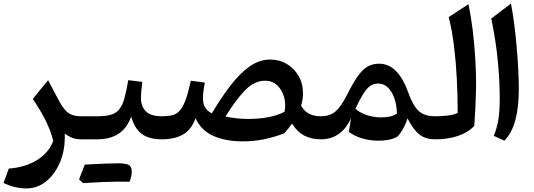

<svg xmlns="http://www.w3.org/2000/svg" viewBox="-20 -788 3022 1086"><path d="M252 -334.5 301.3 -241.2Q322.8 -198.2 341.6 -174.1Q360.4 -149.9 383.1 -140.1Q405.8 -130.4 438.5 -130.4H439V0H438.5Q410.2 0 388.2 -8.5Q366.2 -17.1 346.2 -32.2Q349.6 55.2 321 125.5Q292.5 195.8 242.2 236.8Q191.9 277.8 129.4 277.8Q98.6 277.8 67.9 271Q37.1 264.2 0 247.1L29.8 165.5Q123.5 158.7 190.4 116.7Q257.3 74.7 281.2 8.3Q267.1 -47.4 239.5 -103.5Q211.9 -159.7 165.5 -228.5Z M693.8 239.7H632.3Q582 239.7 450.2 247.6L427.2 227.1Q443.8 184.1 459.5 143.1Q593.3 135.7 644.3 135.7Q695.3 135.7 710.2 146Q725.1 156.2 725.1 183.8Q725.1 211.4 712.4 240.2Q705.6 239.7 693.8 239.7ZM439 0Q429.7 0 425.3 -7.8Q420.9 -15.6 420.9 -34.7V-95.7Q420.9 -114.7 425.3 -122.6Q429.7 -130.4 439 -130.4H530.3Q578.1 -130.4 607.7 -139.2Q637.2 -147.9 655 -170.2Q672.9 -192.4 683.8 -232.2Q694.8 -272 705.6 -334.5L785.2 -324.7Q781.7 -298.3 779.5 -275.4Q777.3 -252.4 777.3 -233.4Q777.3 -186 804.9 -158.2Q832.5 -130.4 895.5 -130.4H896V0H895.5Q821.8 0 781.2 -31Q740.7 -62 722.2 -128.4Q698.2 -62.5 650.1 -31.2Q602.1 0 530.8 0Z M1508.3 -451.2Q1560.1 -451.2 1602.1 -426.3Q1644 -401.4 1668.9 -358.4Q1693.8 -315.4 1693.8 -261.2Q1693.8 -224.6 1683.1 -190.4Q1703.1 -156.2 1730.7 -143.3Q1758.3 -130.4 1793.9 -130.4H1794.4V0H1793.9Q1741.7 0 1700.9 -21.2Q1660.2 -42.5 1631.8 -88.9Q1622.1 -75.2 1611.1 -61.5Q1600.1 -47.9 1587.4 -33.7Q1531.2 -12.2 1473.4 -0.2Q1415.5 11.7 1353 11.7Q1258.8 11.7 1189 -18.3Q1119.1 -48.3 1085.9 -119.1Q1061.5 -51.8 1013.2 -25.9Q964.8 0 896 0Q886.7 0 882.3 -7.8Q877.9 -15.6 877.9 -34.7V-95.7Q877.9 -114.7 882.3 -122.6Q886.7 -130.4 896 -130.4Q929.7 -130.4 953.9 -136.2Q978 -142.1 996.3 -161.9Q1014.6 -181.6 1029.5 -222.2Q1044.4 -262.7 1059.6 -331.5L1138.2 -320.8Q1133.3 -293.9 1130.6 -271.2Q1127.9 -248.5 1127.9 -231.4Q1127.9 -199.7 1141.4 -179Q1154.8 -158.2 1178.2 -147Q1231.9 -236.8 1284.4 -305.2Q1336.9 -373.5 1392.1 -412.4Q1447.3 -451.2 1508.3 -451.2ZM1480 -331.5Q1418 -331.5 1365.5 -276.9Q1313 -222.2 1255.4 -128.9Q1284.2 -122.6 1317.6 -118.9Q1351.1 -115.2 1382.3 -115.2Q1511.7 -115.2 1589.4 -155.8Q1598.1 -200.7 1586.4 -240.7Q1574.7 -280.8 1547.1 -306.2Q1519.5 -331.5 1480 -331.5Z M2124.5 -427.7Q2230.5 -427.7 2288.6 -266.6Q2307.1 -214.8 2327.1 -185.1Q2347.2 -155.3 2374.5 -142.8Q2401.9 -130.4 2441.9 -130.4H2442.4V0H2441.9Q2388.2 0 2353.3 -26.4Q2318.4 -52.7 2285.2 -118.7Q2278.8 -96.7 2267.3 -73.7Q2255.9 -50.8 2243.4 -33.4Q2231 -16.1 2220.2 -10.7Q2182.1 7.8 2121.6 7.8Q2074.2 7.8 2029.5 -4.9Q1984.9 -17.6 1953.1 -42.5L1965.8 -121.1Q1942.9 -65.9 1899.7 -33Q1856.4 0 1794.4 0Q1785.2 0 1780.8 -7.8Q1776.4 -15.6 1776.4 -34.7V-95.7Q1776.4 -114.7 1780.8 -122.6Q1785.2 -130.4 1794.4 -130.4Q1846.2 -130.4 1877.7 -157.7Q1909.2 -185.1 1940.4 -247.1Q1976.1 -318.4 2004.2 -357.7Q2032.2 -397 2060.5 -412.4Q2088.9 -427.7 2124.5 -427.7ZM2119.1 -315.4Q2095.2 -315.4 2076.4 -303.7Q2057.6 -292 2037.6 -261.2Q2017.6 -230.5 1990.2 -173.3Q2011.7 -152.3 2051.3 -138.2Q2090.8 -124 2137.2 -124Q2193.4 -124 2225.1 -145.5Q2222.7 -221.7 2193.4 -268.6Q2164.1 -315.4 2119.1 -315.4Z M2629.4 -764.2Q2644 -697.3 2653.6 -618.9Q2663.1 -540.5 2668 -461.4Q2672.9 -382.3 2672.9 -312Q2672.9 -290.5 2671.6 -249Q2670.4 -207.5 2668 -160.9Q2665.5 -114.3 2662.6 -76.2Q2628.4 -39.1 2571.3 -19.5Q2514.2 0 2442.4 0Q2433.1 0 2428.7 -7.8Q2424.3 -15.6 2424.3 -34.7V-95.7Q2424.3 -114.7 2428.7 -122.6Q2433.1 -130.4 2442.4 -130.4Q2477.1 -130.4 2511 -134.3Q2544.9 -138.2 2568.8 -148.9Q2568.8 -242.7 2564 -339.4Q2559.1 -436 2548.1 -526.6Q2537.1 -617.2 2518.1 -691.4Z M2870.1 -768.1Q2879.9 -717.8 2888.2 -654.5Q2896.5 -591.3 2902.3 -524.2Q2908.2 -457 2911.4 -394.5Q2914.6 -332 2914.6 -283.7Q2914.6 -183.6 2895.3 -110.1Q2876 -36.6 2833 7.8L2772.9 -19.5Q2790.5 -61.5 2798.6 -110.1Q2806.6 -158.7 2806.6 -233.4Q2806.6 -332 2795.4 -447Q2784.2 -562 2758.8 -683.1Z"/></svg>

Font: Pinar SemiBold
Style: Regular
Weight: 600
Designer: Amin Abedi
Version: Version 3.000